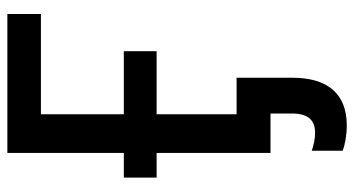

<svg xmlns="http://www.w3.org/2000/svg" viewBox="-240 -514 961 521"><g transform="rotate(-90 240.5 -253.5)"><path d="M161 207C248 207 290 153 290 60V-92H191V-309H362V-398H191V-623H463V-714H86V-398H19V-309H86V0H193V58C193 103 174 121 141 121C123 121 107 117 92 112V196C108 202 134 207 161 207Z"/></g></svg>

Font: Noto Sans SemiCondensed Medium
Style: Regular
Weight: 500
Width: 4
Designer: Monotype Design Team
Foundry: Monotype Imaging Inc.
Version: Version 2.013